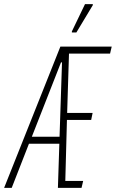

<svg xmlns="http://www.w3.org/2000/svg" viewBox="-44 -915 564 935"><path d="M-24 0 250 -688H500L492 -654H292L283 -365H407L400 -331H282L274 -34H361L353 0H238L245 -215H97L13 0ZM111 -249H246L258 -611H253ZM306 -757V-762L370 -895H408V-890L328 -757Z"/></svg>

Font: Saira Ultra Condensed Thin
Style: Italic
Weight: 100
Width: 1
Italic angle: -12°
Designer: Hector Gatti with collaboration of the Omnibus-Type team
Foundry: Omnibus-Type
Version: Version 1.001; ttfautohint (v1.8)